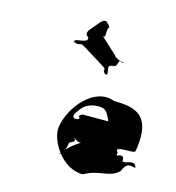

<svg xmlns="http://www.w3.org/2000/svg" viewBox="-116 -945 905 990"><g transform="rotate(15 336.5 -450.0)"><path d="M268 -795C255 -781 234 -759 261 -742C272 -708 187 -723 197 -703C224 -686 169 -717 196 -700C240 -686 219 -714 263 -686C290 -669 339 -639 366 -622C405 -598 366 -610 393 -582C420 -565 369 -599 396 -582C422 -576 380 -636 417 -631C444 -614 392 -651 419 -634C456 -630 431 -682 467 -664C495 -650 441 -683 468 -666C482 -648 404 -691 420 -684C447 -667 309 -785 336 -768C349 -763 340 -791 348 -815C356 -824 352 -824 331 -846C309 -854 294 -824 268 -795ZM647 -238C649 -242 650 -252 651 -256C676 -436 591 -460 474 -460C364 -505 249 -368 233 -256C224 -189 300 -53 416 -53C492 -98 549 -72 600 -119C625 -182 652 -153 669 -156V-158C657 -200 616 -161 596 -171C602 -216 560 -191 560 -191C559 -240 543 -207 543 -213C549 -258 540 -213 540 -213C546 -251 510 -260 464 -254C398 -232 340 -198 301 -158C266 -123 259 -104 291 -142C301 -158 304 -181 306 -193C342 -209 335 -216 320 -224C316 -225 345 -217 346 -209C341 -207 575 -206 575 -206C571 -206 565 -206 560 -209C544 -223 557 -231 602 -231C646 -232 646 -234 647 -238ZM308 -363C325 -392 358 -413 403 -413C442 -413 450 -398 464 -370C473 -359 469 -345 483 -340C489 -340 477 -351 485 -351H339C335 -351 322 -346 319 -338C330 -327 326 -320 302 -320C285 -324 290 -342 308 -363Z"/></g></svg>

Font: Hussar Przerywany
Style: Obl
Weight: 400
Foundry: Cannot Into Space Fonts
Version: Version 0.982